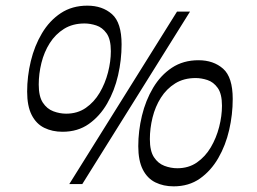

<svg xmlns="http://www.w3.org/2000/svg" viewBox="-20 -651 909 679"><path d="M225 0 606 -610H652L271 0ZM201 -185Q165 -185 136.5 -199Q108 -213 92 -244.5Q76 -276 76 -327Q76 -381 89 -435Q102 -489 128.5 -533.5Q155 -578 195 -604.5Q235 -631 289 -631Q342 -631 376 -601Q410 -571 410 -494Q410 -439 397.5 -384.5Q385 -330 359 -285Q333 -240 294 -212.5Q255 -185 201 -185ZM214 -249Q254 -249 283.5 -269.5Q313 -290 332.5 -323Q352 -356 362 -395Q372 -434 372 -470Q372 -512 357 -533Q342 -554 320.5 -561Q299 -568 279 -568Q237 -568 206.5 -549Q176 -530 156 -498.5Q136 -467 126.5 -428.5Q117 -390 117 -352Q117 -310 131.5 -288Q146 -266 168.5 -257.5Q191 -249 214 -249ZM594 8Q558 8 529.5 -6Q501 -20 485 -51.5Q469 -83 469 -134Q469 -188 482 -242Q495 -296 521.5 -340.5Q548 -385 588 -411.5Q628 -438 682 -438Q735 -438 769 -408Q803 -378 803 -301Q803 -246 790.5 -191.5Q778 -137 752 -92Q726 -47 687 -19.5Q648 8 594 8ZM607 -56Q647 -56 676.5 -76.5Q706 -97 725.5 -130Q745 -163 755 -202Q765 -241 765 -277Q765 -319 750 -340Q735 -361 713.5 -368Q692 -375 672 -375Q630 -375 599.5 -356Q569 -337 549 -305.5Q529 -274 519.5 -235.5Q510 -197 510 -159Q510 -117 524.5 -95Q539 -73 561.5 -64.5Q584 -56 607 -56Z"/></svg>

Font: Manuale Light
Style: Italic
Weight: 300
Italic angle: -11°
Version: Version 1.002